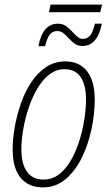

<svg xmlns="http://www.w3.org/2000/svg" viewBox="-20 -805 468 835"><path d="M193 -752 200 -785H424L416 -752ZM147 -604Q165 -702 232 -702Q252 -702 266.5 -692Q281 -682 292.5 -669Q304 -656 315.5 -646Q327 -636 341 -636Q360 -636 372 -650.5Q384 -665 393 -702H423Q404 -605 338 -605Q319 -605 305 -615Q291 -625 279.5 -638Q268 -651 256 -660.5Q244 -670 229 -670Q208 -670 196 -654Q184 -638 176 -604ZM167 10Q104 10 69.5 -32Q35 -74 35 -156Q35 -200 44 -251.5Q53 -303 70.5 -354Q88 -405 115.5 -446.5Q143 -488 180 -513Q217 -538 264 -538Q325 -538 358.5 -495.5Q392 -453 392 -372Q392 -310 378 -243.5Q364 -177 336 -119.5Q308 -62 265.5 -26Q223 10 167 10ZM169 -24Q215 -24 249.5 -57.5Q284 -91 307 -144.5Q330 -198 342 -258.5Q354 -319 354 -373Q354 -435 331 -469.5Q308 -504 261 -504Q224 -504 194.5 -481Q165 -458 142.5 -420Q120 -382 104.5 -335.5Q89 -289 81 -242Q73 -195 73 -156Q73 -92 97.5 -58Q122 -24 169 -24Z"/></svg>

Font: Noto Sans Condensed ExtraLight
Style: Italic
Weight: 200
Width: 3
Italic angle: -12°
Designer: Monotype Design Team
Foundry: Monotype Imaging Inc.
Version: Version 2.013; ttfautohint (v1.8.4.7-5d5b)